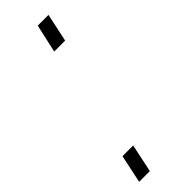

<svg xmlns="http://www.w3.org/2000/svg" viewBox="-186 -531 545 545"><g transform="rotate(-45 87.0 -258.5)"><path d="M92 -432 111 -517H154L136 -432ZM1 0 19 -85H62L44 0Z"/></g></svg>

Font: Raleway Thin Light
Style: Italic
Weight: 300
Italic angle: -12°
Version: Version 4.026